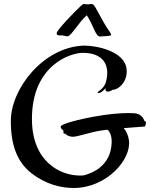

<svg xmlns="http://www.w3.org/2000/svg" viewBox="-20 -928 748 956"><path d="M393 -665C459 -665 514 -637 514 -565C514 -546 510 -528 506 -514C489 -475 457 -472 469 -465C469 -465 479 -459 507 -490C501 -476 513 -472 513 -472C513 -472 524 -469 541 -481C567 -480 619 -520 610 -587C598 -673 463 -701 398 -701C195 -694 35 -486 34 -328C33 -204 67 -120 136 -66C209 -9 285 8 347 8C510 8 635 -133 622 -229C619 -254 609 -275 596 -290C651 -295 697 -297 700 -298C704 -298 706 -311 707 -317C707 -317 708 -323 699 -326C693 -342 687 -347 687 -347C682 -352 673 -360 658 -363C652 -364 639 -365 618 -365C581 -365 521 -361 441 -346C316 -322 286 -305 283 -300C280 -296 284 -290 287 -285C287 -285 291 -281 295 -281C295 -268 297 -264 297 -264C297 -264 300 -260 305 -263C316 -248 341 -247 341 -247C365 -246 431 -271 489 -279L516 -282C526 -272 537 -254 536 -218C532 -101 439 -66 398 -55C391 -54 384 -54 377 -54C282 -54 139 -121 139 -336C139 -601 328 -665 393 -665ZM381 -897C352 -870 262 -778 262 -762C262 -746 287 -754 295 -751C298 -750 312 -747 316 -747C334 -747 372 -817 412 -852C445 -804 455 -746 478 -746C487 -747 495 -748 506 -748C513 -748 533 -750 533 -754C533 -766 516 -780 495 -819C449 -901 455 -895 443 -906C441 -908 431 -908 430 -908C428 -908 421 -906 419 -906C416 -906 400 -908 397 -908C392 -908 386 -901 381 -897Z"/></svg>

Font: Oregano
Style: Regular
Weight: 400
Designer: Astigmatic (AOETI)
Foundry: Astigmatic (AOETI)
Version: Version 1.000